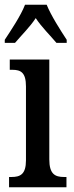

<svg xmlns="http://www.w3.org/2000/svg" viewBox="-22 -786 310 806"><path d="M-2 -619V-606H41C68 -638 104 -673 128 -710C152 -673 190 -636 215 -606H258V-619C233 -657 192 -721 174 -766H83C66 -721 23 -657 -2 -619ZM16 0H257V-43H247C209 -43 185 -55 185 -117V-536H19V-493H30C66 -493 87 -481 87 -423V-113C87 -54 63 -43 26 -43H16Z"/></svg>

Font: Noto Serif Khmer ExtraCondensed Medium
Style: Regular
Weight: 500
Width: 2
Designer: Danh Hong and the Monotype Design Team
Foundry: Monotype Imaging Inc.
Version: Version 2.004